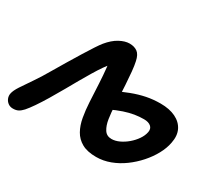

<svg xmlns="http://www.w3.org/2000/svg" viewBox="-156 -956 1339 1217"><g transform="rotate(30 513.0 -347.5)"><path d="M653.6 17.2Q588.8 17.2 548.8 -5.2Q508.8 -27.6 487.2 -66.3Q465.6 -105 456.6 -155.7Q447.6 -206.4 444.6 -263Q442.8 -299.4 441 -333Q439.2 -366.6 437.7 -396.9Q436.2 -427.2 433.9 -454.5Q431.6 -481.8 429.2 -505.9Q426.8 -530 424 -551.6L446.8 -541.4Q430 -524.6 408.9 -494.3Q387.8 -464 364.7 -425.5Q341.6 -387 316.9 -344.1Q292.2 -301.2 268.4 -258.4Q238.4 -205.4 210.1 -158.5Q181.8 -111.6 157.2 -75.7Q132.6 -39.8 114.2 -19Q97.4 -0.6 81.8 7.4Q66.2 15.4 43.6 15.4Q22.6 15.4 7.6 4Q-7.4 -7.4 -14 -24.5Q-20.6 -41.6 -17 -59.4Q-12.6 -83.2 10.8 -118.9Q34.2 -154.6 67.5 -202.7Q100.8 -250.8 134.8 -310Q164.4 -360.4 194.4 -410.2Q224.4 -460 251.1 -503.2Q277.8 -546.4 298.8 -578.4Q319.8 -610.4 332 -625.2Q368.2 -669.4 407.3 -690.7Q446.4 -712 479.8 -712Q514.2 -712 537.2 -695.6Q560.2 -679.2 569.4 -634.4Q575.4 -608 579.7 -564.2Q584 -520.4 586.8 -472.2Q589.6 -424 591.6 -382.9Q593.6 -341.8 593.8 -321.6Q596.2 -275 602.7 -231Q609.2 -187 627.3 -158.6Q645.4 -130.2 681 -130.2Q708.2 -130.2 737.5 -143.9Q766.8 -157.6 792.9 -179.9Q819 -202.2 837.6 -229.3Q856.2 -256.4 861.6 -284Q867.2 -311.4 849.4 -326.7Q831.6 -342 798.6 -342Q764.8 -342 730.8 -336.6Q696.8 -331.2 657.1 -317.9Q617.4 -304.6 565.8 -280.6L528.2 -394.2Q587 -422.4 637.9 -441.7Q688.8 -461 737.7 -470.9Q786.6 -480.8 839.8 -480.8Q905 -480.8 950.2 -458.9Q995.4 -437 1015.2 -396.8Q1035 -356.6 1023.4 -300Q1015.4 -257 991 -212Q966.6 -167 930.3 -126.1Q894 -85.2 849.6 -52.7Q805.2 -20.2 755.1 -1.5Q705 17.2 653.6 17.2Z"/></g></svg>

Font: Shantell Sans Light
Style: Italic
Weight: 300
Italic angle: -11°
Designer: Stephen Nixon, Anya Danilova, Shantell Martin
Foundry: Arrow Type
Version: Version 1.008;[ac192a2d6]